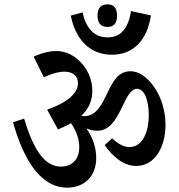

<svg xmlns="http://www.w3.org/2000/svg" viewBox="-20 -865 822 884"><path d="M475 -741C502 -741 519 -756 519 -793C519 -830 502 -845 475 -845C447 -845 429 -830 429 -793C429 -756 447 -741 475 -741ZM495 -613C595 -613 658 -681 675 -794L583 -814C571 -734 536 -693 476 -693C414 -693 377 -733 360 -808L306 -793C327 -685 393 -613 495 -613ZM290 -1C367 -1 423 -53 423 -137C423 -185 408 -230 378 -274C393 -267 410 -263 428 -263C537 -263 546 -456 611 -456C645 -456 665 -404 665 -333C665 -267 641 -188 576 -188C547 -188 523 -204 496 -228L462 -197C499 -143 550 -101 607 -101C697 -101 742 -194 742 -290C742 -363 718 -429 682 -475C653 -513 618 -537 580 -537C465 -537 480 -330 366 -330C362 -330 358 -331 354 -332C389 -364 405 -402 405 -447C405 -493 388 -536 360 -569C328 -607 286 -630 240 -630C207 -630 171 -621 135 -604L182 -509C215 -525 248 -535 277 -535C315 -535 339 -515 339 -482C339 -439 296 -395 197 -360L247 -269C270 -279 290 -288 307 -298C331 -263 345 -225 345 -187C345 -137 317 -98 260 -98C182 -98 132 -183 91 -319L40 -302C89 -127 168 -1 290 -1Z"/></svg>

Font: Noto Serif Devanagari Condensed SemiBold
Style: Regular
Weight: 600
Width: 3
Designer: Universal Thirst, Indian Type Foundry and the Monotype Design Team
Foundry: Monotype Imaging Inc.
Version: Version 2.004